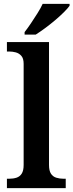

<svg xmlns="http://www.w3.org/2000/svg" viewBox="-20 -979 382 999"><path d="M16 0V-49H28Q49 -49 66 -54.5Q83 -60 93 -75.5Q103 -91 103 -121V-647Q103 -675 91 -688.5Q79 -702 62 -706.5Q45 -711 28 -711H16V-760H235V-121Q235 -91 245 -75.5Q255 -60 272.5 -54.5Q290 -49 310 -49H322V0ZM108 -812Q123 -831 140.5 -857Q158 -883 175 -910Q192 -937 202 -959H342V-949Q333 -936 313 -916Q293 -896 267 -874Q241 -852 214.5 -832.5Q188 -813 166 -799H108Z"/></svg>

Font: Noto Rashi Hebrew SemiBold
Style: Regular
Weight: 600
Version: Version 1.006